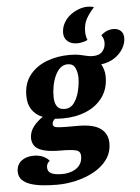

<svg xmlns="http://www.w3.org/2000/svg" viewBox="-110 -843 797 1092"><g transform="rotate(-5 289.0 -297.0)"><path d="M172.7 199.3Q131 199.3 91.5 195.5Q52 191.7 20.8 181.5Q-10.3 171.3 -28.3 152.3Q-46.3 133.3 -45.7 103Q-44.3 65.3 -17.5 44.3Q9.3 23.3 52.7 23.3Q83.7 23.3 106 33.7Q128.3 44 141.3 59.7Q130.3 68 126.5 77.2Q122.7 86.3 122.7 97Q122.7 121 144 131.2Q165.3 141.3 205 141.3Q233.7 141.3 260.3 132Q287 122.7 303.8 102.7Q320.7 82.7 321.3 51.7Q322.7 21.3 296 14.3Q269.3 7.3 209.7 7.3Q151.7 7.3 115.7 -1.7Q79.7 -10.7 63.3 -29.3Q47 -48 46.3 -77Q46.7 -113.7 69.3 -142.8Q92 -172 123 -192.3Q84 -208 62.3 -239.8Q40.7 -271.7 40.7 -319.7Q40.7 -390.3 77 -436.8Q113.3 -483.3 173.5 -506.7Q233.7 -530 304.7 -530Q340 -530 362.5 -525.5Q385 -521 401.8 -516.5Q418.7 -512 437.7 -512Q475 -512 492.8 -532.8Q510.7 -553.7 510.3 -582.7Q510.3 -606.7 495.7 -624.7Q510.7 -639.7 528.8 -647.3Q547 -655 565.7 -655Q592.3 -655 608.3 -640.7Q624.3 -626.3 624.3 -599.3Q624.3 -568.3 606.2 -538.3Q588 -508.3 555.8 -487.3Q523.7 -466.3 480.7 -461Q489.7 -445.7 494.8 -427.8Q500 -410 500 -388.3Q500 -320 464.8 -271.7Q429.7 -223.3 370.2 -198.5Q310.7 -173.7 237.3 -173.7Q226.7 -173.7 215.3 -174.2Q204 -174.7 191.7 -175.7Q185.3 -170 180.7 -162.8Q176 -155.7 176 -145.7Q176 -130.7 195.7 -127.3Q215.3 -124 254.3 -124H318Q408.3 -124 448.5 -93.3Q488.7 -62.7 488 -8.3Q487.3 44 458.5 83Q429.7 122 383.2 147.7Q336.7 173.3 281.7 186.3Q226.7 199.3 172.7 199.3ZM251.7 -226.3Q285 -226.3 305 -253Q325 -279.7 334.8 -318.8Q344.7 -358 345.3 -395.7Q344.7 -429 332.8 -453.5Q321 -478 290 -478Q265.3 -478 247.3 -461.5Q229.3 -445 217.3 -417.8Q205.3 -390.7 199.7 -359.3Q194 -328 194.7 -298.7Q194.7 -267 207.7 -246.7Q220.7 -226.3 251.7 -226.3ZM355.3 -592Q321 -592 300.7 -610Q280.3 -628 280.3 -657Q280.3 -688 294.7 -713.7Q309 -739.3 331.8 -757.2Q354.7 -775 381.2 -784.7Q407.7 -794.3 431 -794.3Q440 -794.3 451.3 -792.7Q462.7 -791 467.7 -788.3Q438.7 -756.3 422.2 -726.3Q405.7 -696.3 405.7 -653.3Q405.7 -641.3 408.3 -628Q411 -614.7 415 -606Q406.3 -600.7 388.2 -596.3Q370 -592 355.3 -592Z"/></g></svg>

Font: Sansita Swashed Light
Style: Regular
Weight: 300
Designer: Pablo Cosgaya
Foundry: Omnibus-Type
Version: Version 1.003